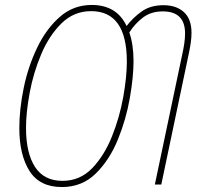

<svg xmlns="http://www.w3.org/2000/svg" viewBox="-20 -745 817 775"><path d="M85 -229Q85 -291 100 -371.5Q115 -452 146.5 -526.5Q178 -601 228 -650.5Q278 -700 348 -700Q492 -700 492 -496Q492 -435 477.5 -353.5Q463 -272 432 -194.5Q401 -117 352 -66Q303 -15 232 -15Q158 -15 121.5 -71Q85 -127 85 -229ZM519 -498Q519 -565 502 -614Q525 -650 557.5 -674.5Q590 -699 637 -699Q727 -699 727 -610Q727 -591 724 -570.5Q721 -550 717 -532L605 0H631L743 -533Q747 -552 750 -572.5Q753 -593 753 -613Q753 -668 722.5 -696Q692 -724 640 -724Q587 -724 551.5 -698.5Q516 -673 491 -640Q451 -725 350 -725Q276 -725 221 -676.5Q166 -628 129.5 -551.5Q93 -475 75.5 -389Q58 -303 58 -228Q58 -120 99 -55Q140 10 230 10Q311 10 366.5 -44.5Q422 -99 455.5 -181Q489 -263 504 -349Q519 -435 519 -498Z"/></svg>

Font: Noto Sans Display SemiCondensed Thin
Style: Italic
Weight: 250
Width: 4
Designer: Monotype Design team
Foundry: Monotype Imaging Inc.
Version: 1.000